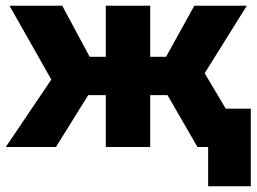

<svg xmlns="http://www.w3.org/2000/svg" viewBox="-20 -510 890 666"><path d="M0 0 158 -234 13 -490H196L291 -313H347V-490H501V-313H556L654 -490H836L690 -256L763 -133H850V136H702V0H665L561 -180H501V0H347V-180H286L174 0Z"/></svg>

Font: Cantarell Extra Bold
Style: Regular
Weight: 800
Designer: Dave Crossland, Nikolaus Waxweiler, Florian Fecher, Jacques Le Bailly, Eben Sorkin, Alexei Vanyashin, Alexios Zavras, Em
Version: Version 0.303